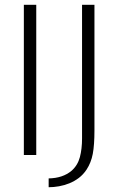

<svg xmlns="http://www.w3.org/2000/svg" viewBox="-20 -650 488 805"><path d="M132 -630V0H80V-630ZM376 -630V-104Q376 -42 369 -5Q362 32 343 61Q329 82 310.5 96Q292 110 271 118.5Q250 127 227.5 131Q205 135 184 135V98Q243 97 280 66Q306 43 315 8.5Q324 -26 324 -69V-630Z"/></svg>

Font: Mukta Vaani ExtraLight
Style: Regular
Weight: 275
Designer: Noopur Datye, Girish Dalvi, Yashodeep Gholap, Pallavi Karambelkar
Foundry: Ek Type
Version: Version 2.538;PS 1.000;hotconv 16.6.51;makeotf.lib2.5.65220;